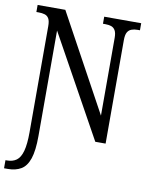

<svg xmlns="http://www.w3.org/2000/svg" viewBox="-101 -787 854 1099"><g transform="rotate(10 326.0 -237.0)"><path d="M0 240V193H9Q42 193 64 177Q86 161 97 121Q108 81 108 12V-605Q108 -635 99.5 -649.5Q91 -664 75.5 -668.5Q60 -673 41 -673H27V-714H188L494 -153V-605Q494 -634 485.5 -648.5Q477 -663 462.5 -668Q448 -673 428 -673H414V-714H629V-673H615Q596 -673 580.5 -667.5Q565 -662 556.5 -647Q548 -632 548 -601V0H488L162 -589V24Q162 109 146 156Q130 203 98.5 221.5Q67 240 22 240Z"/></g></svg>

Font: Noto Serif Condensed
Style: Regular
Weight: 400
Width: 3
Designer: Monotype Design Team
Foundry: Monotype Imaging Inc.
Version: Version 2.015